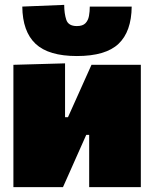

<svg xmlns="http://www.w3.org/2000/svg" viewBox="-20 -768 633 788"><path d="M35 0V-502L247 -508V-287H259L301 -380.5Q314.5 -410.5 328.2 -441.2Q342 -472 355.5 -502H558V0H346V-214.5H334L293 -122.5Q279.5 -92 265.8 -61.2Q252 -30.5 238.5 0ZM295.5 -538Q179.5 -538 126 -588.2Q72.5 -638.5 71.5 -741L243.5 -748Q243.5 -713 252 -687Q260.5 -661 295.5 -661Q319.5 -661 330.8 -672.8Q342 -684.5 345.2 -702.8Q348.5 -721 348.5 -741H520.5Q519.5 -638.5 466.5 -588.2Q413.5 -538 295.5 -538Z"/></svg>

Font: Commissioner Black
Style: Regular
Weight: 900
Designer: Kostas Bartsokas
Foundry: Kostas Bartsokas
Version: Version 1.000; ttfautohint (v1.8.3)